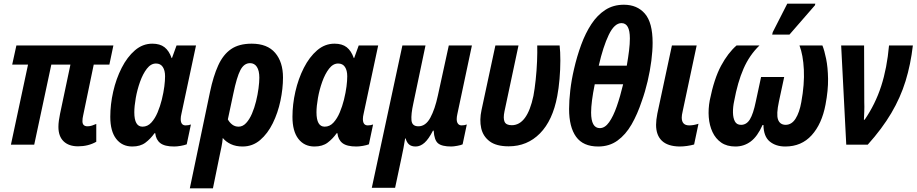

<svg xmlns="http://www.w3.org/2000/svg" viewBox="-20 -795 5036 1055"><path d="M409 9Q358 9 329.5 -18.5Q301 -46 301 -98Q301 -114 303.5 -132.5Q306 -151 310 -170L367 -440H262L168 0H40L134 -440H47L70 -545H603L581 -440H495L437 -161Q435 -153 434 -145Q433 -137 433 -129Q433 -101 461 -101Q473 -101 485.5 -105Q498 -109 509 -114V-16Q465 9 409 9Z M707 10Q651 10 618.5 -32Q586 -74 586 -153Q586 -221 602 -291.5Q618 -362 648.5 -422Q679 -482 721.5 -518.5Q764 -555 817 -555Q859 -555 884 -535.5Q909 -516 923 -476H925L950 -545H1057L977 -170Q973 -154 973 -141Q973 -106 1000 -106Q1016 -106 1029 -111L1006 -2Q993 3 973 6.5Q953 10 937 10Q885 10 861 -8.5Q837 -27 833 -63H829Q807 -32 779 -11Q751 10 707 10ZM763 -99Q791 -99 811.5 -121.5Q832 -144 846 -177.5Q860 -211 869 -247Q879 -288 883 -320Q887 -352 887 -376Q887 -408 874.5 -427Q862 -446 837 -446Q809 -446 787 -417.5Q765 -389 749.5 -345.5Q734 -302 726 -256.5Q718 -211 718 -178Q718 -99 763 -99Z M1134 -290Q1152 -376 1179 -435.5Q1206 -495 1249.5 -525Q1293 -555 1363 -555Q1449 -555 1492 -504.5Q1535 -454 1535 -369Q1535 -308 1521 -241.5Q1507 -175 1479 -118Q1451 -61 1409.5 -25.5Q1368 10 1313 10Q1276 10 1248.5 -3Q1221 -16 1204 -37Q1202 -12 1196.5 14Q1191 40 1186 64L1150 240H1023ZM1291 -99Q1314 -99 1332.5 -119Q1351 -139 1364.5 -170.5Q1378 -202 1387 -238.5Q1396 -275 1400.5 -309.5Q1405 -344 1405 -368Q1405 -407 1391.5 -427.5Q1378 -448 1354 -448Q1321 -448 1301 -410Q1281 -372 1262 -280L1232 -139Q1241 -122 1256 -110.5Q1271 -99 1291 -99Z M1708 10Q1652 10 1619.5 -32Q1587 -74 1587 -153Q1587 -221 1603 -291.5Q1619 -362 1649.5 -422Q1680 -482 1722.5 -518.5Q1765 -555 1818 -555Q1860 -555 1885 -535.5Q1910 -516 1924 -476H1926L1951 -545H2058L1978 -170Q1974 -154 1974 -141Q1974 -106 2001 -106Q2017 -106 2030 -111L2007 -2Q1994 3 1974 6.5Q1954 10 1938 10Q1886 10 1862 -8.5Q1838 -27 1834 -63H1830Q1808 -32 1780 -11Q1752 10 1708 10ZM1764 -99Q1792 -99 1812.5 -121.5Q1833 -144 1847 -177.5Q1861 -211 1870 -247Q1880 -288 1884 -320Q1888 -352 1888 -376Q1888 -408 1875.5 -427Q1863 -446 1838 -446Q1810 -446 1788 -417.5Q1766 -389 1750.5 -345.5Q1735 -302 1727 -256.5Q1719 -211 1719 -178Q1719 -99 1764 -99Z M2023 237 2191 -545H2318L2251 -226Q2238 -167 2241 -134Q2244 -101 2279 -101Q2319 -101 2344.5 -148Q2370 -195 2386 -270L2446 -545H2573L2493 -168Q2486 -136 2493 -121Q2500 -106 2516 -106Q2532 -106 2545 -111L2522 -2Q2515 2 2493.5 6Q2472 10 2460 10Q2408 10 2387 -7.5Q2366 -25 2363 -77H2359Q2335 -30 2312 -10Q2289 10 2264 10Q2241 10 2228 -1Q2215 -12 2209 -34H2206Q2203 -12 2197 18.5Q2191 49 2185 77L2151 237Z M2775 9Q2707 9 2670.5 -18.5Q2634 -46 2624 -91Q2614 -136 2626 -191L2702 -545H2829L2752 -183Q2744 -145 2752.5 -126Q2761 -107 2792 -107Q2877 -107 2911 -268Q2918 -305 2923.5 -356.5Q2929 -408 2931 -458.5Q2933 -509 2932 -545H3055Q3059 -512 3059 -462.5Q3059 -413 3054.5 -361Q3050 -309 3042 -267Q3017 -133 2947 -62Q2877 9 2775 9Z M3107 -196Q3107 -241 3113.5 -298Q3120 -355 3134 -415Q3150 -485 3173.5 -549Q3197 -613 3229.5 -662.5Q3262 -712 3306 -740.5Q3350 -769 3408 -769Q3481 -769 3523.5 -720Q3566 -671 3566 -560Q3566 -516 3559 -461Q3552 -406 3538.5 -348.5Q3525 -291 3507 -241Q3483 -168 3450.5 -111.5Q3418 -55 3373 -22.5Q3328 10 3267 10Q3184 10 3145.5 -43.5Q3107 -97 3107 -196ZM3270 -434H3424Q3432 -480 3436.5 -517Q3441 -554 3441 -584Q3441 -668 3395 -668Q3356 -668 3325 -603.5Q3294 -539 3270 -434ZM3228 -177Q3228 -91 3276 -91Q3304 -91 3327 -123.5Q3350 -156 3369 -210.5Q3388 -265 3404 -332H3248Q3238 -283 3233 -244Q3228 -205 3228 -177Z M3714 10Q3649 9 3617 -21.5Q3585 -52 3585 -109Q3585 -135 3592 -171L3672 -545H3808L3731 -183Q3726 -162 3726 -149Q3726 -106 3767 -106Q3791 -106 3818 -115L3794 -1Q3776 4 3755 7Q3734 10 3714 10Z M4021 10Q3974 10 3943 -11.5Q3912 -33 3895 -69.5Q3878 -106 3874.5 -151Q3871 -196 3880 -244Q3904 -363 3942 -433.5Q3980 -504 4027 -545H4153Q4098 -492 4065.5 -417.5Q4033 -343 4014 -239Q4007 -207 4007.5 -177Q4008 -147 4018 -128Q4028 -109 4052 -109Q4082 -109 4100.5 -139Q4119 -169 4133 -237L4162 -372H4289L4260 -237Q4245 -167 4255 -138.5Q4265 -110 4296 -109Q4330 -109 4351.5 -143Q4373 -177 4383 -234Q4401 -332 4397 -412.5Q4393 -493 4373 -545H4499Q4510 -518 4519.5 -471.5Q4529 -425 4530 -362Q4531 -299 4516 -220Q4496 -114 4440 -52Q4384 10 4295 10Q4243 10 4209.5 -17.5Q4176 -45 4175 -108H4170Q4142 -45 4105 -17.5Q4068 10 4021 10ZM4223 -605 4226 -618 4306 -775H4460L4458 -766L4318 -605Z M4630 0 4602 -545H4728L4729 -233Q4730 -208 4729 -182.5Q4728 -157 4727 -137H4731Q4790 -223 4822 -322Q4854 -421 4865 -545H4996Q4984 -441 4956 -350Q4928 -259 4877.5 -173.5Q4827 -88 4748 0Z"/></svg>

Font: Noto Sans Condensed
Style: Bold Italic
Weight: 700
Width: 3
Italic angle: -12°
Designer: Monotype Design Team
Foundry: Monotype Imaging Inc.
Version: Version 2.013; ttfautohint (v1.8.4.7-5d5b)